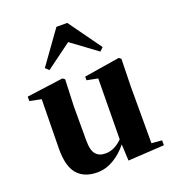

<svg xmlns="http://www.w3.org/2000/svg" viewBox="-152 -964 996 1099"><g transform="rotate(-20 345.5 -414.5)"><path d="M350.1 -741.2 194.8 -627 173.8 -647 316.9 -846.2H382.8L525.9 -647L504.9 -627ZM600.1 -34.2 663.1 -28.8V1L442.9 14.2L438 -85.9Q401.4 -39.6 353.3 -11.2Q305.2 17.1 252.9 17.1Q173.8 17.1 132.1 -31.2Q90.3 -79.6 91.8 -189L96.2 -485.8L25.9 -500V-526.9L248 -557.1L261.2 -546.9L254.9 -383.8V-173.8Q254.9 -116.7 275.1 -92.8Q295.4 -68.8 334 -68.8Q388.7 -68.8 437 -117.2L440.9 -486.8L374 -500V-522L590.8 -557.1L604 -546.9L600.1 -383.8Z"/></g></svg>

Font: Noto Serif JP Black
Style: Regular
Weight: 900
Designer: Ryoko NISHIZUKA  (kana & ideographs); Frank Grießhammer (Latin, Greek & Cyrillic); Wenlong ZHANG  (bopomofo); Sandoll Co
Foundry: Adobe Systems Incorporated
Version: Version 1.001;PS 1.001;hotconv 16.6.54;makeotf.lib2.5.65590